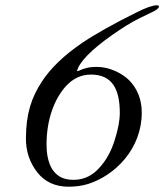

<svg xmlns="http://www.w3.org/2000/svg" viewBox="-20 -692 621 726"><path d="M573 -672C557.7 -672 532.7 -663.3 498 -646C409.3 -602 340.3 -563.3 291 -530C222.3 -483.3 171.3 -434.3 138 -383C100.1 -324.9 78 -263.4 78 -167.5C78 -119.8 92.2 -77.7 120.5 -41C148.8 -4.3 188.7 14 240 14C265.3 14 289.3 10.7 312 4C415.7 -28.6 516 -129.4 516 -266C516 -315.3 500 -356.3 468 -389C441.1 -414.8 395.2 -439 346.5 -439C314.3 -439 297.5 -433.2 280.5 -425.5C276.8 -423.8 273.7 -423 271 -423C279.7 -457.7 324.7 -503.7 406 -561C440.6 -584.6 471 -605.3 507.5 -623L540.5 -639C551.3 -644.2 581 -656.6 581 -667C581 -670.3 578.3 -672 573 -672ZM433 -265C433 -236.3 426.3 -201.3 413 -160C399.7 -118.7 381 -85 357 -59C334.8 -33.2 302.8 -12 258 -12C238 -12 221.3 -15.7 208 -23C173.3 -43 156 -84 156 -146C156 -240.6 185.6 -317.7 229 -366C255.7 -395.3 287.3 -410 324 -410C405.8 -410 433 -352.9 433 -265Z"/></svg>

Font: fbb
Style: Italic
Weight: 400
Italic angle: -12°
Designer: David J. Perry, Michael Sharpe
Version: Version 0.991